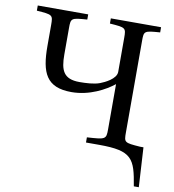

<svg xmlns="http://www.w3.org/2000/svg" viewBox="-90 -729 891 986"><g transform="rotate(10 356.0 -235.5)"><path d="M27 -623C110 -617 112 -616 112 -563V-454C112 -314 143 -242 274 -242C368 -242 449 -287 493 -322V-87C493 -34 490 -33 393 -27V0H462C634 0 651 38 674 179H700L688 -27H670C587 -33 586 -34 586 -87V-563C586 -616 587 -617 670 -623V-650H408V-623C491 -617 493 -616 493 -563V-386C493 -349 435 -322 411 -313C382 -302 339 -300 306 -300C222 -300 205 -344 205 -426V-563C205 -616 207 -617 290 -623V-650H27Z"/></g></svg>

Font: erewhon
Style: Regular
Weight: 400
Version: Version 1.0.0